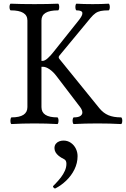

<svg xmlns="http://www.w3.org/2000/svg" viewBox="-20 -686 700 1067"><path d="M44.4 -33.7Q132.3 -33.7 132.3 -90.8V-572.3Q132.3 -628.4 40 -628.4Q35.6 -628.4 33.7 -637.7Q31.7 -647 33.7 -656.2Q35.6 -665.5 40 -665.5Q95.2 -663.1 171.4 -663.1Q248 -663.1 302.2 -665.5Q306.6 -665.5 308.3 -656.2Q310.1 -647 308.3 -637.7Q306.6 -628.4 302.2 -628.4Q256.3 -628.4 233.4 -614.5Q210.4 -600.6 210.4 -572.3V-347.7H216.8Q229.5 -347.7 245.8 -362.8Q262.2 -377.9 275.9 -395.5L418 -573.7Q439.9 -601.1 437.7 -614.7Q435.5 -628.4 405.8 -628.4Q401.4 -628.4 399.7 -637.7Q397.9 -647 399.7 -656.2Q401.4 -665.5 405.8 -665.5Q442.9 -663.1 494.6 -663.1Q546.4 -663.1 583 -665.5Q587.4 -665.5 589.4 -656.2Q591.3 -647 589.4 -637.7Q587.4 -628.4 583 -628.4Q556.2 -628.4 539.8 -625Q523.4 -621.6 510.5 -612.5Q497.6 -603.5 483.4 -586.4L310.1 -377Q306.2 -372.1 306.2 -367.7Q306.2 -363.3 310.1 -358.4L532.2 -84.5Q554.2 -57.6 582.5 -45.7Q610.8 -33.7 652.3 -33.7Q656.7 -33.7 658.7 -24.4Q660.6 -15.1 658.7 -5.9Q656.7 3.4 652.3 3.4Q591.3 0 521.5 0Q451.7 0 390.6 3.4Q386.2 3.4 384.3 -5.9Q382.3 -15.1 384.3 -24.4Q386.2 -33.7 390.6 -33.7Q416.5 -33.7 427.7 -42.2Q439 -50.8 437.5 -63.7Q436 -76.7 425.3 -90.8L293.9 -263.2Q275.9 -287.1 255.4 -301Q234.9 -314.9 218.8 -314.9H210.4V-90.8Q210.4 -33.7 298.3 -33.7Q302.7 -33.7 304.4 -24.4Q306.2 -15.1 304.4 -5.9Q302.7 3.4 298.3 3.4Q238.8 0 171.4 0Q104 0 44.4 3.4Q40 3.4 38.6 -5.9Q37.1 -15.1 38.8 -24.4Q40.5 -33.7 44.4 -33.7ZM275.4 347.7 285.2 337.9Q304.7 317.9 318.4 300Q332 282.2 340.6 262.9Q349.1 243.7 349.1 224.1Q349.1 205.1 336.4 198.7Q318.4 189.9 306.6 180.4Q294.9 170.9 288.8 160.2Q282.7 149.4 282.7 137.2Q282.7 123 290 113.5Q297.4 104 308.8 99.6Q320.3 95.2 333 95.2Q356 95.2 373.8 107.7Q391.6 120.1 401.4 139.9Q411.1 159.7 411.1 181.6Q411.1 220.2 393.8 255.4Q376.5 290.5 348.1 317.6Q319.8 344.7 288.1 360.8Q285.2 362.3 281.5 359.9Q277.8 357.4 275.6 353.5Q273.4 349.6 275.4 347.7Z"/></svg>

Font: Junicode Two Beta VF
Style: Regular
Weight: 400
Designer: Peter S. Baker
Foundry: Briery Creek Software
Version: Version 1.031 beta; ttfautohint (v1.8.1.43-b0c9)